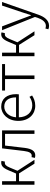

<svg xmlns="http://www.w3.org/2000/svg" viewBox="1146 -1733 827 3159"><g transform="rotate(-90 1559.5 -153.5)"><path d="M329 -280 382 -406C411 -477 436 -488 463 -488C471 -488 473 -489 480 -486L492 -542C484 -545 475 -547 465 -547C416 -547 379 -525 339 -432L284 -303H158V-533H100V0H158V-254H286L446 0H510Z M583 13C651 13 691 -41 706 -161C719 -269 732 -376 744 -484H936V0H994V-533H698C683 -412 670 -295 655 -174C644 -85 620 -45 577 -45C568 -45 560 -46 554 -49L541 6C554 11 564 13 583 13Z M1398 13C1475 13 1525 -12 1568 -39L1546 -82C1506 -54 1461 -36 1404 -36C1289 -36 1212 -126 1209 -257H1587C1589 -270 1590 -284 1590 -299C1590 -456 1513 -547 1384 -547C1263 -547 1150 -439 1150 -266C1150 -91 1261 13 1398 13ZM1209 -303C1220 -426 1298 -497 1385 -497C1478 -497 1537 -432 1537 -303Z M1838 0H1897V-484H2085V-533H1650V-484H1838Z M2443 -280 2496 -406C2525 -477 2550 -488 2577 -488C2585 -488 2587 -489 2594 -486L2606 -542C2598 -545 2589 -547 2579 -547C2530 -547 2493 -525 2453 -432L2398 -303H2272V-533H2214V0H2272V-254H2400L2560 0H2624Z M2714 240C2811 240 2866 154 2898 62L3106 -533H3047L2938 -207C2923 -160 2906 -105 2890 -57H2885C2866 -105 2846 -160 2829 -207L2705 -533H2642L2860 8L2846 53C2819 130 2777 188 2713 188C2698 188 2681 184 2670 180L2657 229C2674 236 2693 240 2714 240Z"/></g></svg>

Font: Spoqa Han Sans Neo Light
Style: Regular
Weight: 300
Designer: [Spoqa Han Sans Neo] Dong-huui Kim ___ Younghwa Kang ___ Yujin Lee ___ [Noto Sans] Ryoko NISHIZUKA ____ (kana & ideograp
Foundry: Spoqa (http://www.spoqa-han-sans.com)
Version: Version 1.100;hotconv 1.0.109;makeotfexe 2.5.65596